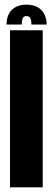

<svg xmlns="http://www.w3.org/2000/svg" viewBox="-20 -805 230 825"><path d="M23 0H163.5V-675H23ZM94 -785Q65 -785 45.8 -774Q26.5 -763 17.2 -743.5Q8 -724 8 -699.5H73.5Q73.5 -712.5 75.5 -720.5Q77.5 -728.5 81.8 -732.2Q86 -736 94 -736Q101 -736 105.5 -732.5Q110 -729 112.5 -721Q115 -713 115 -699.5H180.5Q180.5 -724 170.8 -743.5Q161 -763 141.8 -774Q122.5 -785 94 -785Z"/></svg>

Font: Anybody ExtraCondensed
Style: Bold
Weight: 700
Width: 2
Version: Version 1.113;gftools[0.9.25]